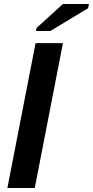

<svg xmlns="http://www.w3.org/2000/svg" viewBox="-20 -941 465 961"><path d="M17 0 158 -725H295L154 0ZM160 -786 163 -801 295 -921H425L421 -900L232 -786Z"/></svg>

Font: Libra Sans Modern
Style: Bold Italic
Weight: 700
Italic angle: -12°
Foundry: Stefan Peev, Context Ltd
Version: Version 1.000